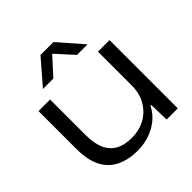

<svg xmlns="http://www.w3.org/2000/svg" viewBox="-195 -884 1044 1044"><g transform="rotate(-45 327.0 -362.0)"><path d="M277 9Q210 9 158 -15Q106 -39 77 -92.5Q48 -146 48 -235V-525H137V-251Q137 -187 155.5 -145.5Q174 -104 211 -83.5Q248 -63 303 -63Q363 -63 408 -88.5Q453 -114 479 -159.5Q505 -205 505 -265V-525H594V0H508L505 -115H499Q470 -57 410 -24Q350 9 277 9ZM150 -593 271 -733H371L493 -593H412L321 -693L230 -593Z"/></g></svg>

Font: Mona Sans Expanded
Style: Regular
Weight: 400
Width: 7
Designer: Deni Anggara
Foundry: GitHub
Version: Version 2.000